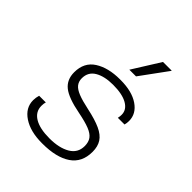

<svg xmlns="http://www.w3.org/2000/svg" viewBox="-208 -877 1016 1016"><g transform="rotate(45 300.0 -368.5)"><path d="M273 10Q187 10 133.5 -25.5Q80 -61 80 -118Q80 -128 81.5 -137.5Q83 -147 86 -157H136Q134 -152 133 -144.5Q132 -137 132 -128Q132 -84 171.5 -60Q211 -36 284 -36Q356 -36 400.5 -62Q445 -88 445 -139Q445 -169 431.5 -187.5Q418 -206 386.5 -218.5Q355 -231 299 -242Q205 -260 167 -290.5Q129 -321 129 -376Q129 -450 184.5 -485.5Q240 -521 327 -521H332Q417 -521 467 -487Q517 -453 517 -399Q517 -392 516 -383.5Q515 -375 513 -369H463Q465 -378 465.5 -384Q466 -390 466 -395Q466 -432 428.5 -453.5Q391 -475 322 -475Q258 -475 219 -452Q180 -429 180 -382Q180 -358 193 -341.5Q206 -325 236 -313Q266 -301 318 -290Q384 -276 423 -258Q462 -240 479 -213.5Q496 -187 496 -147Q496 -68 438.5 -29Q381 10 277 10ZM326 -592 423 -747H488L487 -744L376 -592Z"/></g></svg>

Font: Chivo Mono Medium Thin
Style: Italic
Weight: 250
Italic angle: -8.05°
Monospace: yes
Version: Version 1.008